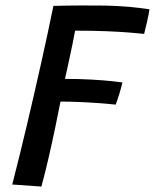

<svg xmlns="http://www.w3.org/2000/svg" viewBox="-20 -674 567 702"><path d="M131.4 8.1 24.8 0.6Q52.2 -106.2 78.8 -218.7Q105.4 -331.1 130.1 -441.8Q154.8 -552.4 175.3 -652.4Q230.9 -653.9 277.6 -654Q324.3 -654.2 363.1 -653.6Q412.8 -652.6 451.9 -649Q491 -645.4 526.6 -640Q523.1 -618.2 517.3 -592.7Q511.6 -567.1 507 -550.1Q488.8 -552.2 453.6 -555Q418.4 -557.8 368.3 -559.9Q318.1 -561.9 254.6 -561.9Q251.4 -542.9 244.9 -511.9Q238.4 -480.9 231.2 -447.2Q223.9 -413.5 217.6 -385.6Q270.2 -385.6 314.8 -383Q359.4 -380.4 389.4 -377.2Q419.4 -374.1 427.6 -372.6Q423.3 -353.9 416.6 -331.8Q409.8 -309.6 402.9 -291.5Q376.5 -294.4 340.8 -297Q305.2 -299.6 268.3 -301.1Q231.4 -302.6 201.2 -302.6Q192.9 -259.9 181.7 -206.4Q170.5 -152.9 157.7 -97.2Q144.8 -41.4 131.4 8.1Z"/></svg>

Font: Grandstander Thin
Style: Italic
Weight: 100
Italic angle: -15°
Designer: Tyler Finck
Foundry: Etcetera Type Co
Version: Version 1.200